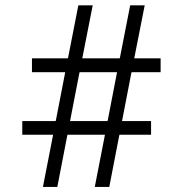

<svg xmlns="http://www.w3.org/2000/svg" viewBox="-20 -724 656 736"><path d="M382.3 -207.5 343.3 -7.3H398.9L436.5 -201.7L438 -207.5H559.1V-259.8H447.8L482.9 -441.4L484.4 -447.3H595.7V-500.5H494.6L534.7 -703.6H479L440.4 -506.3L439 -500.5H295.4L335.4 -703.6H280.3L241.7 -506.3L240.2 -500.5H102.5V-447.3H230L194.8 -265.6L193.4 -259.8H65.4V-207.5H183.6L144.5 -7.3H199.7L237.3 -201.7L238.8 -207.5ZM248.5 -259.8 283.7 -441.4 285.2 -447.3H428.7L393.6 -265.6L392.1 -259.8Z"/></svg>

Font: Shabnam Light
Style: Regular
Weight: 300
Foundry: DejaVu fonts team - Redesigned by Saber Rastikerdar - Based on Vazir font
Version: Version 5.0.1